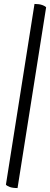

<svg xmlns="http://www.w3.org/2000/svg" viewBox="-20 -754 254 974"><path d="M69 200Q44 200 29.5 194.5Q15 189 10 183L155 -734Q179 -734 194 -728.5Q209 -723 214 -717Z"/></svg>

Font: Petrona
Style: Italic
Weight: 400
Italic angle: -9°
Designer: Ringo R. Seeber
Foundry: Ringo R. Seeber
Version: Version 2.001; ttfautohint (v1.8.3)